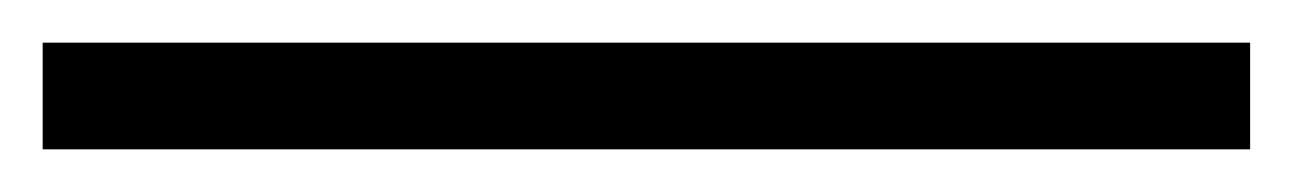

<svg xmlns="http://www.w3.org/2000/svg" viewBox="-35 68 606 90"><path d="M551 138H-15V88H551Z"/></svg>

Font: BioRhyme Expanded Light
Style: Regular
Weight: 300
Width: 7
Designer: Aoife Mooney
Foundry: Aoife Mooney Type
Version: Version 1.001